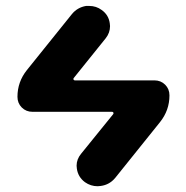

<svg xmlns="http://www.w3.org/2000/svg" viewBox="-20 -609 628 650"><path d="M502.9 -336.9Q524.4 -336.9 539.1 -322.3Q553.7 -307.6 553.7 -286.1Q553.7 -235.4 521.5 -195.3L370.1 -6.8Q350.6 16.6 321.3 20.5Q315.4 21.5 310.5 21.5Q287.1 21.5 267.6 7.8Q244.1 -9.8 240.2 -38.1Q239.3 -43 239.3 -47.9Q239.3 -70.3 254.9 -88.9L363.3 -222.7Q365.2 -225.6 363.8 -228Q362.3 -230.5 359.4 -230.5H89.8Q68.4 -230.5 53.7 -245.1Q39.1 -259.8 39.1 -281.2Q39.1 -332 71.3 -372.1L223.6 -561.5Q242.2 -584 271.5 -588.9Q277.3 -588.9 282.2 -588.9Q305.7 -588.9 324.2 -575.2Q347.7 -558.6 351.6 -530.3Q352.5 -525.4 352.5 -520.5Q352.5 -498 337.9 -479.5L229.5 -344.7Q227.5 -341.8 229 -339.4Q230.5 -336.9 233.4 -336.9Z"/></svg>

Font: Gen Jyuu GothicX Bold
Style: Bold
Weight: 700
Designer: Ryoko NISHIZUKA (kana &amp; ideographs); Paul D. Hunt (Latin, Greek &amp; Cyrillic); Wenlong ZHANG (bopomofo); Sandoll C
Version: Version 1.058.20140828